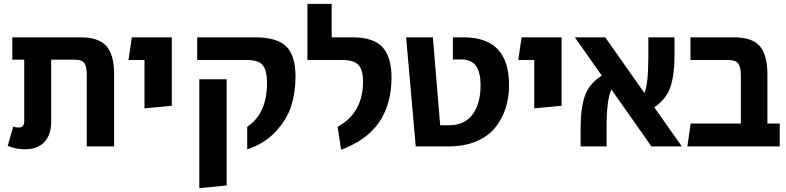

<svg xmlns="http://www.w3.org/2000/svg" viewBox="-20 -761 4088 998"><path d="M397 -567Q495 -567 534 -520.5Q573 -474 573 -378V0H431V-374Q431 -415 418 -433Q405 -451 368 -451H246V-128Q246 -60 210.5 -22.5Q175 15 111 15Q61 15 20 -3L49 -103Q62 -98 77 -98Q106 -98 106 -132V-451H44V-567Z M731 -198V-449H648L665 -567H873V-211Z M1265 15V-102Q1368 -170 1368 -331Q1368 -392 1347 -420.5Q1326 -449 1265 -449H1005V-567H1305Q1420 -567 1468 -519.5Q1516 -472 1516 -362Q1516 -281 1494 -211Q1472 -141 1413.5 -77.5Q1355 -14 1265 15ZM1016 217V-349H1158V203Z M1753 17 1735 -102Q1867 -174 1867 -338Q1867 -396 1844 -422.5Q1821 -449 1759 -449H1578V-741H1704V-567H1811Q1923 -567 1969 -515Q2015 -463 2015 -359Q2015 -77 1753 17Z M2141 0 2091 -567H2230L2268 -110H2315Q2394 -110 2436 -165.5Q2478 -221 2478 -319Q2478 -383 2455 -417.5Q2432 -452 2376 -452H2334V-567H2390Q2626 -567 2626 -319Q2626 -254 2608 -198Q2590 -142 2553.5 -97Q2517 -52 2455 -26Q2393 0 2311 0Z M2757 -198V-449H2674L2691 -567H2899V-211Z M3524 0H3366L3158 -296Q3133 -242 3133 -105V0H2998V-99Q2998 -199 3020 -262.5Q3042 -326 3108 -368L2968 -567H3126L3330 -277Q3350 -327 3350 -466V-567H3486V-471Q3486 -373 3465 -309.5Q3444 -246 3381 -203Z M3969 -119H4033V0H3553L3570 -119H3831V-369Q3831 -412 3817.5 -430.5Q3804 -449 3766 -449H3569V-567H3793Q3892 -567 3930.5 -520Q3969 -473 3969 -373Z"/></svg>

Font: FiraGO SemiBold
Style: Regular
Weight: 600
Designer: bBox Type
Foundry: bBox Type GmbH
Version: Version 1.001;PS 001.001;hotconv 1.0.88;makeotf.lib2.5.64775